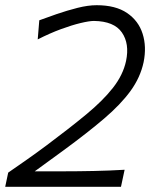

<svg xmlns="http://www.w3.org/2000/svg" viewBox="-22 -718 592 738"><path d="M-2 0 9.5 -54.5Q46 -79.5 83.2 -105.8Q120.5 -132 158 -160Q245 -225 309.2 -278Q373.5 -331 412.2 -380.5Q451 -430 462.5 -483.5Q476.5 -550 446.5 -593.2Q416.5 -636.5 339 -637.5Q321.5 -637.5 288 -629.5Q254.5 -621.5 211.8 -605.8Q169 -590 123 -566.5L129 -640Q157 -650.5 196.2 -664Q235.5 -677.5 276 -687.8Q316.5 -698 349.5 -698Q422.5 -698 466.5 -668Q510.5 -638 526.2 -588.2Q542 -538.5 530 -479Q517.5 -420.5 479.8 -368.5Q442 -316.5 377.8 -261.8Q313.5 -207 222 -140L111.5 -59.5H221Q279 -59.5 338.5 -60.8Q398 -62 457 -65.5L443 0Z"/></svg>

Font: Commissioner Flair Light
Style: Italic
Weight: 300
Italic angle: -12°
Designer: Kostas Bartsokas
Foundry: Kostas Bartsokas
Version: Version 1.000; ttfautohint (v1.8.3)